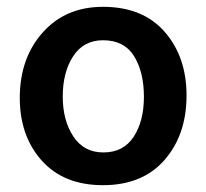

<svg xmlns="http://www.w3.org/2000/svg" viewBox="-20 -535 605 563"><path d="M527 -255Q527 -140 462.5 -66Q398 8 282 8Q167 8 102.5 -64Q38 -136 38 -248Q38 -364 105 -439.5Q172 -515 282 -515Q399 -515 463 -441.5Q527 -368 527 -255ZM164 -252Q164 -182 195 -135Q226 -88 283 -88Q342 -88 372 -134Q402 -180 402 -251Q402 -324 373 -370.5Q344 -417 282 -417Q225 -417 194.5 -370Q164 -323 164 -252Z"/></svg>

Font: Hind Madurai SemiBold
Style: Regular
Weight: 600
Designer: Jyotish Sonowal
Foundry: Indian Type Foundry
Version: Version 1.001;PS 1.0;hotconv 1.0.86;makeotf.lib2.5.63406; tt